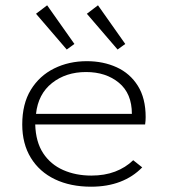

<svg xmlns="http://www.w3.org/2000/svg" viewBox="-20 -695 640 725"><path d="M324 10Q246 10 187.5 -18Q129 -46 96.5 -99Q64 -152 64 -225Q64 -303 96.5 -356Q129 -409 184.5 -436.5Q240 -464 308 -464Q370 -464 420.5 -441Q471 -418 500.5 -371Q530 -324 530 -253Q530 -245 529.5 -239Q529 -233 528 -225H113Q115 -159 143 -116.5Q171 -74 218.5 -53Q266 -32 325 -32Q375 -32 414.5 -47Q454 -62 483 -90L517 -63Q482 -27 433.5 -8.5Q385 10 324 10ZM116 -265H478Q478 -342 429 -382.5Q380 -423 305 -423Q229 -423 176.5 -381.5Q124 -340 116 -265ZM232 -508 116 -643 158 -675 261 -529ZM424 -508 308 -643 350 -675 453 -529Z"/></svg>

Font: Inconsolata Expanded Light
Style: Regular
Weight: 300
Width: 7
Monospace: yes
Designer: Raph Levien, Cyreal, Brenton Simpson
Foundry: Raph Levien, Cyreal, Google
Version: Version 3.001; ttfautohint (v1.8.2.53-6de2)